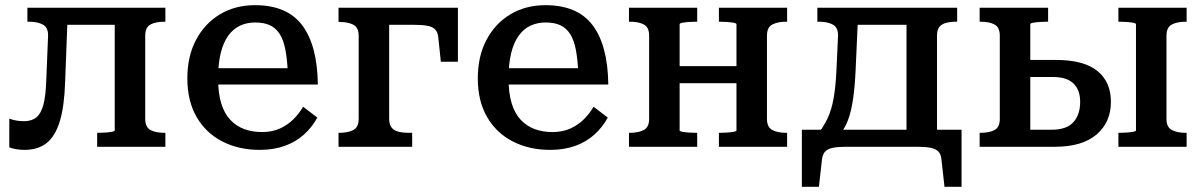

<svg xmlns="http://www.w3.org/2000/svg" viewBox="-20 -568 4651 743"><path d="M159 -256 166 -429Q167 -461 146.5 -472.5Q126 -484 92 -484H86V-538H243L232 -250Q229 -157 211.5 -99Q194 -41 160.5 -14.5Q127 12 75 12Q57 12 40.5 9Q24 6 16 2V-109Q23 -106 38 -102.5Q53 -99 73 -99Q103 -99 121 -114Q139 -129 148 -163Q157 -197 159 -256ZM424 -63V-538H620V-484H617Q582 -484 562 -473Q542 -462 542 -430V-108Q542 -76 562 -65Q582 -54 617 -54H620V0H356V-54H360Q372 -54 387 -55Q402 -56 413 -58Q424 -60 424 -63ZM204 -472V-538H486V-472Z M824 -264Q824 -208 836 -168.5Q848 -129 871 -104.5Q894 -80 925 -68.5Q956 -57 994 -57Q1034 -57 1064 -71Q1094 -85 1116 -107Q1138 -129 1153 -155L1208 -113Q1188 -76 1156.5 -47.5Q1125 -19 1082 -3.5Q1039 12 985 12Q904 12 840.5 -20.5Q777 -53 741 -115Q705 -177 705 -265Q705 -350 738.5 -413.5Q772 -477 831 -512.5Q890 -548 967 -548Q1028 -548 1073.5 -529Q1119 -510 1148.5 -471.5Q1178 -433 1193.5 -375.5Q1209 -318 1210 -241H796V-304H1119L1094 -280Q1092 -336 1084.5 -375Q1077 -414 1062 -437Q1047 -460 1024 -470.5Q1001 -481 968 -481Q935 -481 908.5 -468.5Q882 -456 863 -429.5Q844 -403 834 -362Q824 -321 824 -264Z M1368 -108V-429Q1368 -461 1348 -472Q1328 -483 1293 -483L1290 -484V-538H1486V-108Q1486 -87 1495 -75Q1504 -63 1521.5 -58.5Q1539 -54 1563 -54H1575V0H1290V-54H1293Q1327 -54 1347.5 -65Q1368 -76 1368 -108ZM1426 -472V-538H1752V-329H1686L1676 -424Q1674 -443 1664.5 -453.5Q1655 -464 1635 -468Q1615 -472 1582 -472Z M1948 -264Q1948 -208 1960 -168.5Q1972 -129 1995 -104.5Q2018 -80 2049 -68.5Q2080 -57 2118 -57Q2158 -57 2188 -71Q2218 -85 2240 -107Q2262 -129 2277 -155L2332 -113Q2312 -76 2280.5 -47.5Q2249 -19 2206 -3.5Q2163 12 2109 12Q2028 12 1964.5 -20.5Q1901 -53 1865 -115Q1829 -177 1829 -265Q1829 -350 1862.5 -413.5Q1896 -477 1955 -512.5Q2014 -548 2091 -548Q2152 -548 2197.5 -529Q2243 -510 2272.5 -471.5Q2302 -433 2317.5 -375.5Q2333 -318 2334 -241H1920V-304H2243L2218 -280Q2216 -336 2208.5 -375Q2201 -414 2186 -437Q2171 -460 2148 -470.5Q2125 -481 2092 -481Q2059 -481 2032.5 -468.5Q2006 -456 1987 -429.5Q1968 -403 1958 -362Q1948 -321 1948 -264Z M2492 -108V-430Q2492 -462 2472 -473Q2452 -484 2417 -484H2414V-538H2678V-484H2674Q2661 -484 2646 -483Q2631 -482 2620.5 -480Q2610 -478 2610 -474V-63Q2610 -60 2620.5 -58Q2631 -56 2646 -55Q2661 -54 2674 -54H2678V0H2414V-54H2417Q2451 -54 2471.5 -65Q2492 -76 2492 -108ZM2830 -63V-474Q2830 -478 2819 -480Q2808 -482 2793 -483Q2778 -484 2766 -484H2762V-538H3026V-484H3023Q2989 -484 2968.5 -473Q2948 -462 2948 -430V-108Q2948 -76 2968.5 -65Q2989 -54 3023 -54H3026V0H2762V-54H2766Q2778 -54 2793 -55Q2808 -56 2819 -58Q2830 -60 2830 -63ZM2561 -246V-312H2888V-246Z M3488 -24V-538H3684V-484H3681Q3658 -484 3641 -479.5Q3624 -475 3615 -463.5Q3606 -452 3606 -430V-24ZM3265 -472V-538H3546V-472ZM3623 48Q3621 28 3611 18Q3601 8 3581.5 4Q3562 0 3530 0H3254Q3223 0 3203 4Q3183 8 3173.5 18Q3164 28 3161 48L3149 155H3083V-66H3701V155H3635ZM3217 -299 3223 -429Q3224 -461 3203.5 -472.5Q3183 -484 3149 -484H3143V-538H3302L3291 -296Q3288 -231 3281 -183.5Q3274 -136 3261.5 -103Q3249 -70 3228 -46H3142Q3167 -77 3182.5 -110Q3198 -143 3206 -188Q3214 -233 3217 -299Z M4376 -63V-474Q4376 -478 4365 -480Q4354 -482 4339 -483Q4324 -484 4312 -484H4308V-538H4572V-484H4569Q4535 -484 4514.5 -473Q4494 -462 4494 -430V-108Q4494 -76 4514.5 -65Q4535 -54 4569 -54H4572V0H4308V-54H4312Q4324 -54 4339 -55Q4354 -56 4365 -58Q4376 -60 4376 -63ZM3967 -66H4050Q4107 -66 4133.5 -95Q4160 -124 4160 -174Q4160 -220 4134 -245Q4108 -270 4055 -270H3941V-336H4067Q4174 -336 4226.5 -293.5Q4279 -251 4279 -174Q4279 -95 4223.5 -47.5Q4168 0 4062 0H3771V-54H3774Q3809 -54 3829 -65Q3849 -76 3849 -108V-430Q3849 -462 3829 -473Q3809 -484 3774 -484H3771V-538H4036V-484H4031Q4018 -484 4003 -483Q3988 -482 3977.5 -480Q3967 -478 3967 -474Z"/></svg>

Font: Roboto Serif Medium
Style: Regular
Weight: 500
Designer: Greg Gazdowicz
Foundry: Commercial Type
Version: Version 1.008